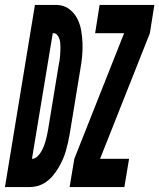

<svg xmlns="http://www.w3.org/2000/svg" viewBox="-67 -755 643 775"><path d="M-47 0 74 -735H164Q191 -734 211.5 -719Q232 -704 244 -681.5Q256 -659 260.5 -633Q265 -607 266 -581Q267 -555 264.5 -528Q262 -501 257 -474L214 -212Q211 -195 207 -177.5Q203 -160 198 -143Q193 -126 185.5 -109.5Q178 -93 168.5 -77Q159 -61 147 -46.5Q135 -32 119.5 -21Q104 -10 87 -5Q70 0 53 0ZM62 -114Q74 -114 83.5 -123Q93 -132 99 -142.5Q105 -153 109.5 -164Q114 -175 117 -186Q120 -197 122.5 -208Q125 -219 127 -231L170 -493Q172 -502 173.5 -511Q175 -520 175.5 -529Q176 -538 176.5 -547Q177 -556 177 -565Q177 -574 176 -583Q175 -592 172 -600Q169 -608 163.5 -614.5Q158 -621 149 -621H146ZM214 0 233 -114 434 -621H317L335 -735H556L538 -621L337 -114H454L435 0Z"/></svg>

Font: Iosevka Heavy Oblique
Style: Regular
Weight: 900
Italic angle: -9°
Monospace: yes
Designer: Belleve Invis
Foundry: Belleve Invis
Version: Version 32.5.0; ttfautohint (v1.8.4)